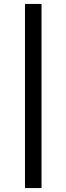

<svg xmlns="http://www.w3.org/2000/svg" viewBox="-20 -762 338 976"><path d="M191 194V-742H107V194Z"/></svg>

Font: Montserrat-Alt1 Med
Style: Regular
Weight: 500
Designer: Differentunic
Foundry: Differentunic
Version: Version 7.222